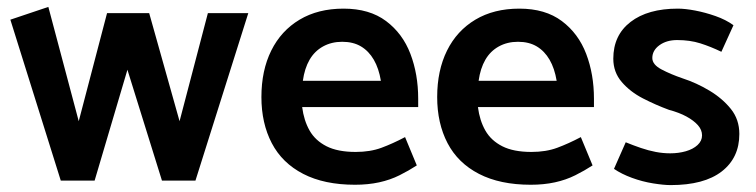

<svg xmlns="http://www.w3.org/2000/svg" viewBox="-20 -523 2189 556"><path d="M546 0 699 -485H582L500 -172L412 -485H290L208 -172L120 -503L10 -466L156 0H254L349 -321L449 0Z M1191 -213V-237Q1191 -308 1168.5 -367Q1146 -426 1098 -462Q1050 -498 975 -498Q901 -498 847.5 -466Q794 -434 765.5 -376.5Q737 -319 737 -242Q737 -166 767 -108.5Q797 -51 858 -19.5Q919 12 1008 12Q1046 12 1078 5Q1110 -2 1137 -15.5Q1164 -29 1187 -44L1153 -126Q1117 -107 1084.5 -95Q1052 -83 1010 -83Q958 -83 925.5 -99.5Q893 -116 876.5 -145Q860 -174 855 -213ZM857 -289Q862 -325 876.5 -350Q891 -375 915.5 -388.5Q940 -402 971 -402Q1003 -402 1025.5 -388.5Q1048 -375 1062.5 -350Q1077 -325 1083 -289Z M1700 -213V-237Q1700 -308 1677.5 -367Q1655 -426 1607 -462Q1559 -498 1484 -498Q1410 -498 1356.5 -466Q1303 -434 1274.5 -376.5Q1246 -319 1246 -242Q1246 -166 1276 -108.5Q1306 -51 1367 -19.5Q1428 12 1517 12Q1555 12 1587 5Q1619 -2 1646 -15.5Q1673 -29 1696 -44L1662 -126Q1626 -107 1593.5 -95Q1561 -83 1519 -83Q1467 -83 1434.5 -99.5Q1402 -116 1385.5 -145Q1369 -174 1364 -213ZM1366 -289Q1371 -325 1385.5 -350Q1400 -375 1424.5 -388.5Q1449 -402 1480 -402Q1512 -402 1534.5 -388.5Q1557 -375 1571.5 -350Q1586 -325 1592 -289Z M1758 -34Q1780 -19 1810 -8Q1840 3 1871 8Q1902 13 1922 13Q2019 13 2070 -26.5Q2121 -66 2121 -135Q2121 -177 2096.5 -207.5Q2072 -238 2034.5 -260.5Q1997 -283 1957 -296Q1922 -308 1895.5 -322Q1869 -336 1869 -355Q1869 -377 1889.5 -392Q1910 -407 1941 -407Q1978 -407 2008 -397.5Q2038 -388 2069 -373L2104 -450Q2082 -466 2052 -476.5Q2022 -487 1993 -492.5Q1964 -498 1943 -498Q1856 -498 1806 -459.5Q1756 -421 1756 -353Q1756 -314 1780.5 -285.5Q1805 -257 1842 -238Q1879 -219 1917 -205Q1947 -197 1968 -185.5Q1989 -174 2001 -160.5Q2013 -147 2013 -131Q2013 -115 2000 -103Q1987 -91 1966 -85Q1945 -79 1921 -79Q1900 -79 1879 -83Q1858 -87 1836 -94.5Q1814 -102 1792 -111Z"/></svg>

Font: Catamaran Thin SemiBold
Style: Regular
Weight: 600
Version: Version 2.000